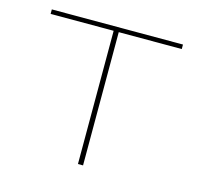

<svg xmlns="http://www.w3.org/2000/svg" viewBox="-76 -538 636 618"><g transform="rotate(15 242.5 -229.5)"><path d="M461 -444H251V0H234V-444H24V-459H461Z"/></g></svg>

Font: Ysabeau SC Thin
Style: Regular
Weight: 200
Designer: Christian Thalmann (Catharsis Fonts)
Version: Version 0.003